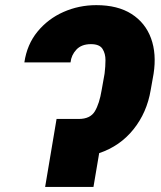

<svg xmlns="http://www.w3.org/2000/svg" viewBox="-20 -742 638 762"><path d="M218.8 -269.9H292.6Q338.1 -269.9 356.4 -300.2Q374.6 -330.6 383.5 -384.9L394.9 -448.9Q395.2 -451 395.6 -455.3Q398.4 -476.9 398.6 -503Q398.8 -529.1 386.9 -547.9Q375 -566.8 340.9 -566.8Q303.3 -566.8 283 -544.9Q262.8 -523.1 259.9 -494.3H76.7Q87 -565.3 128.7 -616.3Q170.5 -667.3 231.7 -694.4Q293 -721.6 362.2 -721.6Q447.1 -721.6 502 -686.6Q556.8 -651.6 579.4 -590Q601.9 -528.4 589.5 -448.9L578.1 -384.9Q563.2 -295.5 509.9 -228.9Q456.7 -162.3 373.6 -134.2L350.9 0H159.1L204.5 -269.9Z"/></svg>

Font: Inter UI Black
Style: Italic
Weight: 900
Italic angle: -9.39999°
Designer: Rasmus Andersson
Foundry: rsms
Version: 3.2;8d6f07862